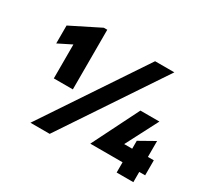

<svg xmlns="http://www.w3.org/2000/svg" viewBox="-131 -841 1116 1038"><g transform="rotate(30 427.0 -321.5)"><path d="M147.9 -270.8V-482.6L64.6 -441V-552.8L245.1 -643.1H266.7V-270.8ZM158.3 0 575.7 -625H695.8L278.5 0ZM696.5 0V-63.9H495.8V-65.3L640.3 -354.2H759L654.9 -153.5H704.9V-202.8L800.7 -256.9V-157.6H837.5V-63.9H800.7V0Z"/></g></svg>

Font: Afacad Flux ExtraBold
Style: Regular
Weight: 800
Designer: Kristian Moeller
Foundry: Dicotype
Version: Version 1.100